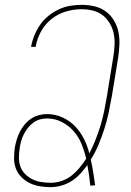

<svg xmlns="http://www.w3.org/2000/svg" viewBox="-20 -763 540 791"><path d="M189 8Q167 8 145 4.5Q123 1 104 -8Q85 -17 69.5 -32Q54 -47 46 -67Q38 -87 38 -109.5Q38 -132 41 -155Q44 -171 49 -188Q54 -205 62 -220.5Q70 -236 81.5 -250Q93 -264 108 -274Q123 -284 140 -288.5Q157 -293 173 -293Q208 -293 238 -279Q268 -265 289.5 -242.5Q311 -220 325.5 -191.5Q340 -163 348 -131Q363 -160 374.5 -189.5Q386 -219 395 -249Q404 -279 410 -309.5Q416 -340 421 -370L447 -530Q451 -554 452 -578Q453 -602 448.5 -624.5Q444 -647 432 -667Q420 -687 402.5 -700.5Q385 -714 362.5 -719.5Q340 -725 315 -725Q284 -725 251.5 -715.5Q219 -706 192 -684.5Q165 -663 148.5 -632.5Q132 -602 127 -570H108Q112 -593 121.5 -616.5Q131 -640 145 -660.5Q159 -681 179.5 -697.5Q200 -714 222.5 -724.5Q245 -735 269 -739Q293 -743 317 -743Q344 -743 369.5 -737Q395 -731 415.5 -716Q436 -701 449 -679.5Q462 -658 467.5 -633Q473 -608 472 -581Q471 -554 467 -527L441 -368Q435 -334 428 -300.5Q421 -267 410.5 -234Q400 -201 386.5 -168.5Q373 -136 354 -105Q360 -80 364 -53.5Q368 -27 372 0L352 2Q350 -19 347 -40.5Q344 -62 340 -83Q326 -64 310.5 -47Q295 -30 275.5 -17.5Q256 -5 233.5 1.5Q211 8 189 8ZM189 -10Q211 -10 233.5 -17.5Q256 -25 274 -39Q292 -53 307 -71Q322 -89 335 -109Q328 -140 316 -169.5Q304 -199 284 -222Q264 -245 235.5 -260Q207 -275 173 -275Q159 -275 144.5 -271Q130 -267 117 -257.5Q104 -248 94.5 -235.5Q85 -223 78 -209.5Q71 -196 67 -181.5Q63 -167 61 -152Q58 -132 58 -112.5Q58 -93 64.5 -75.5Q71 -58 84.5 -45Q98 -32 114.5 -24Q131 -16 150.5 -13Q170 -10 189 -10Z"/></svg>

Font: Iosevka Thin Oblique
Style: Regular
Weight: 100
Italic angle: -9°
Monospace: yes
Designer: Belleve Invis
Foundry: Belleve Invis
Version: Version 32.5.0; ttfautohint (v1.8.4)